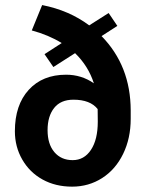

<svg xmlns="http://www.w3.org/2000/svg" viewBox="-20 -712 558 743"><path d="M264.2 -326.2Q214.8 -326.2 189.5 -294.2Q164.1 -262.2 164.1 -208.3Q164.1 -154.3 190.4 -123.3Q216.8 -92.3 261.2 -92.3Q305.7 -92.3 332 -132.1Q358.4 -171.9 358.4 -241.2L357.9 -290Q329.1 -326.2 264.2 -326.2ZM485.8 -252Q485.8 -176.8 456.5 -116.5Q427.2 -56.2 375.2 -22.9Q323.2 10.3 259 10.3Q194.8 10.3 144.8 -17.3Q94.7 -44.9 66.2 -94.5Q37.6 -144 37.6 -204.1Q37.6 -305.7 91.1 -364.3Q144.5 -422.9 235.8 -422.9Q295.4 -422.9 343.3 -389.6Q321.8 -456.5 270.5 -506.3L186.5 -452.6L152.3 -502.4L218.8 -545.4Q168 -576.7 103 -594.2L143.1 -692.4Q247.6 -671.9 325.2 -613.8L400.4 -661.6L434.1 -611.8L373 -572.3Q485.4 -457.5 485.8 -284.7Z"/></svg>

Font: Yantramanav
Style: Bold
Weight: 700
Version: Version 1.001;PS 1.0;hotconv 1.0.72;makeotf.lib2.5.5900; ttf